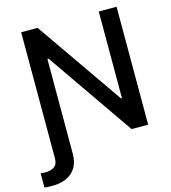

<svg xmlns="http://www.w3.org/2000/svg" viewBox="-170 -834 1017 1144"><g transform="rotate(-15 338.0 -262.0)"><path d="M655.8 -727.5V0H553.7L184.6 -533.2H177.2V50.3Q177.2 104.5 154.8 138.7Q132.3 172.9 95.9 188.5Q59.6 204.1 17.1 204.1Q4.4 204.6 -11.5 204.1Q-27.3 203.6 -38.1 200.7V113.8Q-25.9 116.2 -9.8 116.2Q22.9 116.2 45.2 102.1Q67.4 87.9 67.4 48.8V-727.5H168.9L539.6 -193.4H545.9V-727.5Z"/></g></svg>

Font: Inter Tight Medium
Style: Regular
Weight: 500
Designer: Rasmus Andersson
Foundry: rsms
Version: Version 3.004; ttfautohint (v1.8.4.7-5d5b)